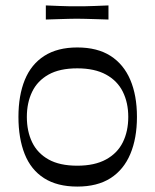

<svg xmlns="http://www.w3.org/2000/svg" viewBox="-20 -674 572 708"><path d="M265 14Q191 14 142.5 -17Q94 -48 71 -106Q48 -164 48 -243Q48 -322 71.5 -379.5Q95 -437 143.5 -468Q192 -499 265 -499Q339 -499 387.5 -468Q436 -437 460.5 -379.5Q485 -322 485 -243Q485 -164 460.5 -106Q436 -48 387.5 -17Q339 14 265 14ZM265 -63Q329 -63 371 -86Q413 -109 433 -149.5Q453 -190 453 -243Q453 -295 433 -335.5Q413 -376 371 -399Q329 -422 265 -422Q200 -422 159 -399Q118 -376 98.5 -335.5Q79 -295 79 -243Q79 -190 98.5 -149.5Q118 -109 159 -86Q200 -63 265 -63ZM149 -602V-654Q179 -653 198.5 -652Q218 -651 233 -651Q248 -651 264 -651Q280 -651 295 -651Q310 -651 330 -652Q350 -653 380 -654V-602Q350 -603 330 -603.5Q310 -604 294.5 -604.5Q279 -605 263 -605Q247 -605 232.5 -604.5Q218 -604 198.5 -603.5Q179 -603 149 -602Z"/></svg>

Font: Ojuju Medium
Style: Regular
Weight: 500
Designer: Chisaokwu Joboson, Mirko Velimirovic
Foundry: Udi Foundry
Version: Version 1.000